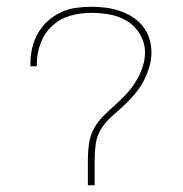

<svg xmlns="http://www.w3.org/2000/svg" viewBox="-20 -548 540 568"><path d="M240 0V-78Q240 -101 243.5 -124.5Q247 -148 258 -168Q269 -188 285.5 -204.5Q302 -221 319.5 -236.5Q337 -252 353 -269Q369 -286 381 -305.5Q393 -325 401 -347.5Q409 -370 409 -393Q409 -421 394.5 -446Q380 -471 356.5 -485.5Q333 -500 305 -505Q277 -510 249 -510Q218 -510 188 -501.5Q158 -493 135 -472Q112 -451 100.5 -421Q89 -391 89 -360V-352H70V-361Q70 -384 75.5 -407Q81 -430 92.5 -450Q104 -470 121 -485.5Q138 -501 159 -511Q180 -521 203 -524.5Q226 -528 249 -528Q270 -528 291 -525.5Q312 -523 332 -516.5Q352 -510 370 -499Q388 -488 401.5 -471.5Q415 -455 421.5 -434.5Q428 -414 428 -393Q428 -370 421 -347.5Q414 -325 403 -305Q392 -285 376.5 -267Q361 -249 344 -233.5Q327 -218 309.5 -202.5Q292 -187 279.5 -167Q267 -147 263.5 -124Q260 -101 260 -78V0Z"/></svg>

Font: Iosevka SS18 Thin
Style: Regular
Weight: 100
Monospace: yes
Designer: Belleve Invis
Foundry: Belleve Invis
Version: Version 25.1.1; ttfautohint (v1.8.4)